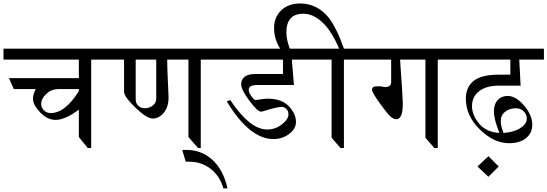

<svg xmlns="http://www.w3.org/2000/svg" viewBox="-20 -844 3122 1095"><path d="M632.8 -566.4V-503.9H500V0H480.5L429.7 -62.5V-218.8Q351.6 -160.2 296.9 -160.2Q250 -160.2 209 -203.1Q168 -246.1 168 -281.2Q168 -304.7 183.6 -335.9H58.6L31.2 -398.4H429.7V-503.9H0V-566.4ZM429.7 -335.9H312.5Q273.4 -335.9 244.1 -308.6Q214.8 -281.2 214.8 -250Q214.8 -230.5 230.5 -214.8Q246.1 -199.2 269.5 -199.2Q351.6 -199.2 429.7 -324.2Z M1257.8 -566.4V-503.9H1125V0H1109.4L1054.7 -62.5V-503.9H933.6Q933.6 -457 937.5 -378.9Q941.4 -304.7 941.4 -289.1Q941.4 -234.4 914.1 -201.2Q886.7 -168 851.6 -168Q816.4 -168 752 -230.5Q687.5 -293 687.5 -320.3V-503.9H621.1V-566.4ZM871.1 -503.9H753.9V-277.3Q753.9 -253.9 769.5 -240.2Q785.2 -226.6 804.7 -226.6Q832 -226.6 851.6 -242.2Q871.1 -257.8 871.1 -281.2Z M1277.3 230.5H1253.9Q1234.4 160.2 1181.6 119.1Q1128.9 78.1 1058.6 78.1Q1050.8 78.1 1039.1 78.1L1019.5 11.7Q1117.2 3.9 1185.5 62.5Q1253.9 121.1 1277.3 230.5Z M1785.2 -566.4V-503.9H1644.5L1656.2 -359.4H1449.2Q1398.4 -359.4 1398.4 -332Q1398.4 -316.4 1414.1 -294.9Q1429.7 -273.4 1437.5 -273.4Q1441.4 -273.4 1464.8 -277.3Q1488.3 -281.2 1507.8 -281.2Q1585.9 -281.2 1627 -238.3Q1668 -195.3 1668 -148.4Q1668 -109.4 1628.9 -80.1Q1589.8 -50.8 1539.1 -50.8Q1472.7 -50.8 1406.2 -103.5Q1339.8 -156.2 1273.4 -265.6L1293 -273.4Q1347.7 -191.4 1400.4 -148.4Q1453.1 -105.5 1503.9 -105.5Q1550.8 -105.5 1587.9 -134.8Q1625 -164.1 1625 -191.4Q1625 -210.9 1613.3 -222.7Q1601.6 -234.4 1585.9 -234.4Q1570.3 -234.4 1523.4 -222.7Q1476.6 -207 1468.8 -207Q1449.2 -207 1402.3 -269.5Q1355.5 -332 1355.5 -363.3Q1355.5 -390.6 1375 -406.2Q1394.5 -421.9 1437.5 -421.9H1593.8V-503.9H1246.1V-566.4Z M2074.2 -566.4V-503.9H1941.4V0H1921.9L1871.1 -58.6V-503.9H1773.4V-566.4H1914.1Q1871.1 -668 1818.4 -716.8Q1765.6 -765.6 1710.9 -765.6Q1660.2 -765.6 1636.7 -738.3Q1613.3 -710.9 1613.3 -660.2Q1613.3 -617.2 1632.8 -566.4H1578.1Q1543 -621.1 1543 -683.6Q1543 -746.1 1584 -785.2Q1625 -824.2 1691.4 -824.2Q1789.1 -824.2 1855.5 -742.2Q1902.3 -679.7 1941.4 -566.4Z M2609.4 -566.4V-503.9H2476.6V0H2457L2406.2 -58.6V-503.9H2261.7Q2277.3 -281.2 2277.3 -253.9Q2277.3 -207 2267.6 -185.5Q2257.8 -164.1 2242.2 -164.1Q2226.6 -164.1 2210.9 -175.8Q2195.3 -187.5 2148.4 -252Q2101.6 -316.4 2101.6 -332Q2101.6 -351.6 2128.9 -351.6Q2132.8 -351.6 2152.3 -351.6Q2168 -347.7 2175.8 -347.7Q2210.9 -347.7 2210.9 -375V-503.9H2062.5V-566.4Z M3082 -566.4V-503.9H2941.4L2949.2 -355.5H2824.2Q2753.9 -355.5 2712.9 -324.2Q2671.9 -293 2671.9 -238.3Q2671.9 -187.5 2712.9 -138.7Q2753.9 -89.8 2828.1 -85.9Q2796.9 -164.1 2796.9 -207Q2796.9 -250 2818.4 -273.4Q2839.8 -296.9 2875 -296.9Q2921.9 -296.9 2968.8 -242.2Q3015.6 -187.5 3015.6 -132.8Q3015.6 -85.9 2980.5 -56.6Q2945.3 -27.3 2882.8 -27.3Q2796.9 -27.3 2716.8 -105.5Q2636.7 -183.6 2636.7 -281.2Q2636.7 -347.7 2681.6 -382.8Q2726.6 -418 2820.3 -418H2890.6V-503.9H2597.7V-566.4ZM2851.6 -85.9Q2910.2 -89.8 2947.3 -113.3Q2984.4 -136.7 2984.4 -168Q2984.4 -191.4 2966.8 -209Q2949.2 -226.6 2921.9 -226.6Q2886.7 -226.6 2861.3 -207Q2835.9 -187.5 2835.9 -152.3Q2835.9 -125 2851.6 -85.9Z M2824.2 105.5 2765.6 164.1 2703.1 105.5 2765.6 46.9Z"/></svg>

Font: 和音 by 宁静之雨，公众号njzyshare
Style: Regular
Weight: 400
Designer: Steve Matteson
Foundry: Ascender Corporation
Version: Version 6.00;June 8, 2018;FontCreator 11.0.0.2388 32-bit